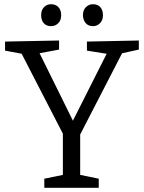

<svg xmlns="http://www.w3.org/2000/svg" viewBox="-20 -890 681 910"><path d="M190 0V-43L292 -64L278 -46V-272L287 -239L76 -648L95 -633L4 -650V-693L260 -698V-655L153 -635L161 -651L334 -301H317L492 -648L499 -633L392 -650V-693L638 -698V-655L547 -635L565 -650L353 -239L360 -272V-46L346 -64L448 -43V0ZM421 -766Q399 -766 386.5 -780Q374 -794 373 -818Q373 -842 387 -856Q401 -870 421 -870Q443 -870 455.5 -856Q468 -842 468 -818Q468 -794 454 -780Q440 -766 421 -766ZM222 -766Q200 -766 187.5 -780Q175 -794 175 -818Q175 -842 188.5 -856Q202 -870 222 -870Q244 -870 257 -856Q270 -842 270 -818Q270 -794 256 -780Q242 -766 222 -766Z"/></svg>

Font: Pack4
Style: Regular
Weight: 400
Version: Version 2.002